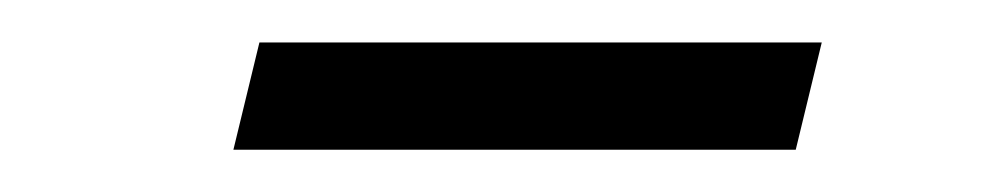

<svg xmlns="http://www.w3.org/2000/svg" viewBox="-20 -349 466 90"><path d="M89.4 -278.8 101.6 -329.1H365.2L353 -278.8Z"/></svg>

Font: HK Grotesk Legacy
Style: Italic
Weight: 400
Italic angle: -13°
Designer: Alfredo Marco Pradil
Foundry: Hanken Design Co.
Version: Version 2.022;PS 002.022;hotconv 1.0.88;makeotf.lib2.5.64775